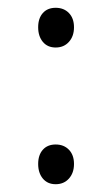

<svg xmlns="http://www.w3.org/2000/svg" viewBox="-20 -466 285 493"><path d="M123 -344Q102 -344 90 -358.5Q78 -373 78 -396Q78 -419 90 -432.5Q102 -446 123 -446Q144 -446 157 -432.5Q170 -419 170 -396Q170 -373 157 -358.5Q144 -344 123 -344ZM123 7Q102 7 90 -7.5Q78 -22 78 -45Q78 -68 90 -81.5Q102 -95 123 -95Q144 -95 157 -81.5Q170 -68 170 -45Q170 -22 157 -7.5Q144 7 123 7Z"/></svg>

Font: Yaldevi ExtraLight Light
Style: Regular
Weight: 300
Version: Version 1.100